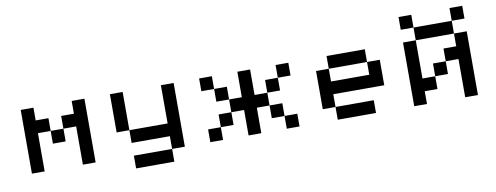

<svg xmlns="http://www.w3.org/2000/svg" viewBox="-59 -905 3330 1288"><g transform="rotate(-10 1606.0 -261.0)"><path d="M260.4 -260.4H173.6V0H86.8V-434H173.6V-347.2H260.4ZM347.2 -173.6H260.4V-260.4H347.2ZM347.2 -260.4V-347.2H434V-434H520.8V0H434V-260.4Z M781.2 -173.6H1041.7V-434H1128.5V0H1041.7V-86.8H781.2ZM781.2 -173.6H694.4V-434H781.2ZM1041.7 0V86.8H781.2V0Z M1822.9 -86.8H1736.1V-173.6H1822.9ZM1822.9 -347.2V-260.4H1736.1V-347.2ZM1388.9 -173.6H1475.7V-86.8H1388.9ZM1302.1 0V-86.8H1388.9V0ZM1909.7 -434V-347.2H1822.9V-434ZM1388.9 -347.2H1302.1V-434H1388.9ZM1388.9 -347.2H1475.7V-260.4H1388.9ZM1736.1 -173.6H1649.3V0H1562.5V-173.6H1475.7V-260.4H1562.5V-434H1649.3V-260.4H1736.1ZM1822.9 -86.8H1909.7V0H1822.9Z M2170.1 -86.8H2083.3V-347.2H2170.1V-260.4H2430.6V-347.2H2517.4V-173.6H2170.1ZM2430.6 -347.2H2170.1V-434H2430.6ZM2170.1 -86.8H2430.6V0H2170.1Z M3038.2 -434H3125V0H3038.2V-260.4H2951.4V-347.2H3038.2ZM2951.4 -173.6H2864.6V-260.4H2951.4ZM3038.2 -520.8V-607.6H3125V-520.8ZM2777.8 -520.8H2691V-607.6H2777.8ZM2777.8 0H2691V-434H2777.8V-173.6H2864.6V-86.8H2777.8ZM3038.2 -434H2777.8V-520.8H3038.2Z"/></g></svg>

Font: 8-bit Operator+ 8
Style: Regular
Weight: 400
Designer: GrandChaos9000
Version: Version 1.3.0 - August 1, 2014